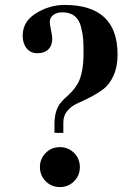

<svg xmlns="http://www.w3.org/2000/svg" viewBox="-20 -747 521 779"><path d="M201 -208V-242Q201 -272 207.5 -293.5Q214 -315 224.5 -328Q235 -341 247.5 -352Q260 -363 272.5 -376.5Q285 -390 295.5 -408Q306 -426 312.5 -457.5Q319 -489 319 -531Q319 -568 317.5 -588.5Q316 -609 308.5 -638.5Q301 -668 282 -682.5Q263 -697 233 -697Q211 -697 196.5 -686.5Q182 -676 182 -657Q182 -648 187 -625Q192 -602 192 -591Q192 -562 176 -546.5Q160 -531 132 -531Q104 -531 88 -551Q72 -571 72 -602Q72 -660 126.5 -693.5Q181 -727 242 -727Q457 -727 457 -526Q457 -476 440.5 -440Q424 -404 400 -386Q376 -368 347 -353Q318 -338 294 -327.5Q270 -317 253.5 -297.5Q237 -278 237 -251V-208ZM165.5 -11.5Q142 -35 142 -69Q142 -103 165.5 -126.5Q189 -150 223 -150Q257 -150 280.5 -126.5Q304 -103 304 -69Q304 -35 280.5 -11.5Q257 12 223 12Q189 12 165.5 -11.5Z"/></svg>

Font: Justus
Style: Bold
Weight: 700
Version: Version 001.001